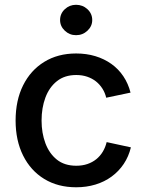

<svg xmlns="http://www.w3.org/2000/svg" viewBox="-20 -774 612 805"><path d="M299.3 11.2Q222.7 11.2 165.5 -23.7Q108.4 -58.6 76.9 -121.8Q45.4 -185.1 45.4 -268.6Q45.4 -353 76.9 -416.3Q108.4 -479.5 165.5 -514.6Q222.7 -549.8 299.3 -549.8Q342.3 -549.8 379.6 -538.6Q417 -527.3 446.8 -506.1Q476.6 -484.9 497.1 -454.3Q517.6 -423.8 527.3 -385.7L425.3 -364.3Q420.4 -385.3 409.2 -402.8Q397.9 -420.4 382.1 -432.9Q366.2 -445.3 345.5 -452.4Q324.7 -459.5 299.8 -459.5Q251 -459.5 218.8 -433.8Q186.5 -408.2 170.4 -365Q154.3 -321.8 154.3 -268.6Q154.3 -216.3 170.4 -173.3Q186.5 -130.4 218.5 -104.7Q250.5 -79.1 299.8 -79.1Q325.2 -79.1 346.2 -86.2Q367.2 -93.3 383.5 -106.4Q399.9 -119.6 410.9 -137.9Q421.9 -156.2 427.2 -178.2L528.8 -156.2Q519.5 -117.7 498.8 -86.7Q478 -55.7 448 -33.7Q418 -11.7 380.1 -0.2Q342.3 11.2 299.3 11.2ZM298.8 -626.5Q271.5 -626.5 251.7 -645.3Q231.9 -664.1 231.9 -689.9Q231.9 -716.8 251.7 -735.4Q271.5 -753.9 298.8 -753.9Q326.7 -753.9 346.7 -735.4Q366.7 -716.8 366.7 -689.9Q366.7 -664.1 346.7 -645.3Q326.7 -626.5 298.8 -626.5Z"/></svg>

Font: Inter 16pt Medium
Style: Regular
Weight: 500
Version: Version 4.001;git-66647c0bb